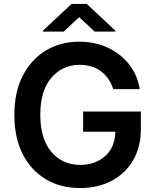

<svg xmlns="http://www.w3.org/2000/svg" viewBox="-20 -950 795 980"><path d="M557.9 -495Q539.4 -552.9 495.7 -585.9Q452.1 -619 386.4 -619Q298.7 -619 242.2 -553.1Q185.7 -487.2 185.7 -364.3Q185.7 -240.8 242.4 -174.5Q299 -108.3 389.9 -108.3Q465.6 -108.3 516.2 -152.9Q566.8 -197.4 568.9 -277.7H404.1V-380.7H699.2V-293.3Q699.2 -199.6 659.3 -131.6Q619.3 -63.6 549.4 -26.8Q479.4 9.9 389.2 9.9Q289.1 9.9 213.4 -35.3Q137.8 -80.6 95.5 -164.2Q53.3 -247.9 53.3 -362.9Q53.3 -480.1 96.4 -563.9Q139.6 -647.7 214.5 -692.5Q289.4 -737.2 384.6 -737.2Q465.2 -737.2 530.9 -706.3Q596.6 -675.4 639.4 -620.9Q682.2 -566.4 693.2 -495ZM305 -788.7 383.9 -862.6 463.1 -788.7H568.5V-793.7L422.9 -930H345.2L199.2 -793.7V-788.7Z"/></svg>

Font: Inter UI Semi Bold
Style: Regular
Weight: 600
Designer: Rasmus Andersson
Foundry: rsms
Version: 3.2;8d6f07862